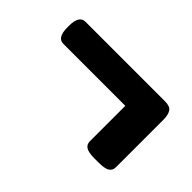

<svg xmlns="http://www.w3.org/2000/svg" viewBox="-58 -550 657 657"><g transform="rotate(45 270.0 -221.5)"><path d="M418 -67Q389 -67 377 -74.5Q365 -82 365 -98V-269H65Q35 -269 35 -319V-326Q35 -376 65 -376H451Q474 -376 482.5 -364Q491 -352 491 -326V-98Q491 -82 479 -74.5Q467 -67 438 -67Z"/></g></svg>

Font: Asap Semi Condensed
Style: Bold
Weight: 700
Width: 4
Designer: Pablo Cosgaya
Foundry: Omnibus-Type
Version: Version 3.001; ttfautohint (v1.8.4.7-5d5b)